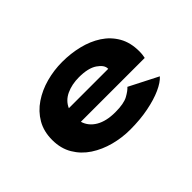

<svg xmlns="http://www.w3.org/2000/svg" viewBox="-85 -773 1045 1045"><g transform="rotate(-45 437.5 -250.5)"><path d="M440 11Q377.5 11 317 -5Q256.5 -21 207.2 -53.2Q158 -85.5 128.8 -134.8Q99.5 -184 99.5 -250Q99.5 -315.5 128 -364.5Q156.5 -413.5 205 -446.2Q253.5 -479 314 -495.5Q374.5 -512 438.5 -512Q504 -512 564.5 -497.2Q625 -482.5 672.8 -451.5Q720.5 -420.5 748.5 -372Q776.5 -323.5 776.5 -256Q776.5 -241.5 775 -229.5Q773.5 -217.5 771.5 -209.5H280Q293.5 -164.5 337 -139Q380.5 -113.5 449.5 -113.5Q516 -113.5 548.2 -131.5Q580.5 -149.5 593.5 -165L759 -80.5Q737.5 -56 691.5 -35.2Q645.5 -14.5 581 -1.8Q516.5 11 440 11ZM444 -388.5Q389.5 -388.5 346.8 -368.8Q304 -349 286 -308H589V-310.5Q589 -338 552 -363.2Q515 -388.5 444 -388.5Z"/></g></svg>

Font: Trispace SemiExpanded
Style: Bold
Weight: 700
Width: 6
Designer: Tyler Finck
Foundry: Etcetera Type Company
Version: Version 1.210; ttfautohint (v1.8.3)